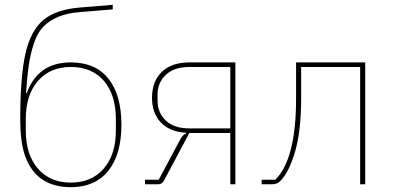

<svg xmlns="http://www.w3.org/2000/svg" viewBox="-20 -765 1641 797"><path d="M274 12Q129 12 83 -121Q64 -177 64 -270Q64 -449 86 -544Q108 -639 160.5 -682.5Q213 -726 314 -734L448 -745V-726L314 -715Q259 -711 221.5 -695Q184 -679 160 -654.5Q136 -630 121.5 -587Q107 -544 100 -497.5Q93 -451 88 -378H91Q137 -506 274 -506Q376 -506 430 -438.5Q484 -371 484 -247Q484 -124 429.5 -56Q375 12 274 12ZM461 -224V-270Q461 -371 411.5 -429Q362 -487 274 -487Q188 -487 137.5 -429Q87 -371 87 -270V-224Q87 -123 137.5 -65Q188 -7 274 -7Q360 -7 410.5 -65Q461 -123 461 -224Z M582 0V-19H639L728 -186Q739 -206 752 -211V-214Q684 -218 647.5 -257Q611 -296 611 -359Q611 -427 651.5 -466.5Q692 -506 767 -506H957V0H936V-213H766L661 -16Q653 0 636 0ZM767 -232H936V-487H767Q702 -487 668 -454Q634 -421 634 -373V-346Q634 -298 668 -265Q702 -232 767 -232Z M1066 0V-19H1123Q1209 -105 1209 -355V-506H1496V0H1475V-487H1230V-355Q1230 -222 1205 -136Q1180 -50 1143 -13Q1130 0 1109 0Z"/></svg>

Font: IBM Plex Sans Thin
Style: Regular
Weight: 100
Designer: Mike Abbink, Paul van der Laan, Pieter van Rosmalen
Foundry: Bold Monday
Version: Version 3.0